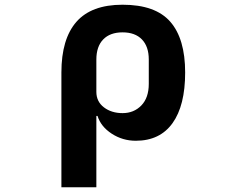

<svg xmlns="http://www.w3.org/2000/svg" viewBox="-20 -583 1040 813"><path d="M240 -276Q240 -418 303.5 -490.5Q367 -563 499 -563Q638 -563 701 -491Q764 -419 764 -276Q764 -136 710.5 -61.5Q657 13 555 13Q499 13 453 -17Q407 -47 393 -92H388V210H240ZM610 -228V-331Q610 -386 581 -416Q552 -446 499 -446Q446 -446 417 -416Q388 -386 388 -331V-194Q388 -153 420 -128.5Q452 -104 499 -104Q547 -104 578.5 -136.5Q610 -169 610 -228Z"/></svg>

Font: IBM Plex Sans JP
Style: Bold
Weight: 700
Designer: Mike Abbink; Paul van der Laan; Pieter van Rosmalen; Wujin Sim; Yejin Wi; Jinhee Kim; Boomi Park; Yona Kim; Kichan Ma
Foundry: Sandoll Inc.
Version: Version 1.001